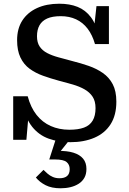

<svg xmlns="http://www.w3.org/2000/svg" viewBox="-20 -748 692 1033"><path d="M353 -50Q401 -50 432 -61.5Q463 -73 478.5 -99Q494 -125 494 -166Q494 -204 478 -228Q462 -252 434.5 -267.5Q407 -283 371 -293.5Q335 -304 296 -314Q252 -326 211.5 -340.5Q171 -355 139.5 -378Q108 -401 90 -438.5Q72 -476 72 -532Q72 -594 100 -637.5Q128 -681 179 -704.5Q230 -728 299 -728Q355 -728 397.5 -711Q440 -694 469 -655.5Q498 -617 513 -552L484 -577L499 -715H566V-511H491Q477 -560 451.5 -593.5Q426 -627 389.5 -644Q353 -661 307 -661Q262 -661 234 -648.5Q206 -636 192.5 -612Q179 -588 179 -553Q179 -519 193.5 -497.5Q208 -476 234 -462.5Q260 -449 295 -439.5Q330 -430 371 -419Q415 -408 457 -393.5Q499 -379 533 -355.5Q567 -332 586.5 -295Q606 -258 606 -201Q606 -128 575 -79.5Q544 -31 488 -7Q432 17 359 17Q295 17 242 -2Q189 -21 153 -66Q117 -111 102 -188L136 -158L122 4H51V-230H129Q145 -170 176.5 -130Q208 -90 253 -70Q298 -50 353 -50ZM362 -5 295 79 292 64Q341 63 375 73.5Q409 84 427 105.5Q445 127 445 161Q445 189 434 208.5Q423 228 403.5 240.5Q384 253 359 259Q334 265 306 265Q258 265 225.5 248.5Q193 232 173 207L214 166Q223 175 235.5 186Q248 197 264 204Q280 211 300 211Q327 211 341 199Q355 187 355 162Q355 138 338.5 124Q322 110 276 110H245L282 -5Z"/></svg>

Font: Roboto Serif 20pt Medium
Style: Regular
Weight: 500
Version: Version 1.008